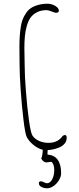

<svg xmlns="http://www.w3.org/2000/svg" viewBox="-20 -784 421 1023"><path d="M233.9 15.6Q232.9 31.2 232.9 39.6Q305.7 44.9 305.7 140.1Q305.7 155.8 294.9 174.6Q284.2 193.4 266.6 206.3Q249 219.2 230 219.2Q214.4 219.2 200.7 211.9Q187 204.6 187 192.4Q187 182.1 197.8 182.1Q204.1 182.1 213.9 187Q224.6 192.4 230 192.4Q247.1 192.4 258.1 171.4Q269 150.4 269 122.6Q269 89.8 253.9 78.1Q249.5 78.1 240.7 79.6Q232.4 81.5 227.1 81.5Q212.4 81.5 199.7 61.5Q206.5 45.9 208 14.2Q182.1 7.8 157.5 -12.5Q132.8 -32.7 121.6 -56.2Q113.8 -73.2 105 -146Q96.2 -218.8 90.3 -303Q84.5 -387.2 84.5 -428.2Q84.5 -458 84 -481.4Q83.5 -504.4 83.5 -532.2Q83.5 -564 85 -586.9Q86.4 -609.9 89.8 -634.8Q93.3 -660.2 99.9 -678.2Q106.4 -696.3 118.2 -713.4Q129.4 -730.5 145 -741Q160.6 -751.5 184.1 -757.8Q206.1 -764.2 235.8 -764.2Q247.6 -764.2 261.2 -759Q274.9 -753.9 284.2 -745.4Q293.5 -736.8 293.5 -727.1Q293.5 -715.8 277.8 -715.8Q272 -715.8 254.9 -723.1Q236.8 -730 227.5 -730Q199.2 -730 177 -718.8Q154.8 -707.5 141.6 -688.5Q129.9 -671.4 122.3 -644Q114.7 -616.7 112.3 -588.4Q109.9 -559.1 109.9 -527.8L110.8 -472.2L111.8 -419.9Q111.8 -378.9 118.2 -296.9Q124.5 -214.8 134 -145.3Q143.6 -75.7 152.8 -62Q165 -43.5 188.2 -33.2Q211.4 -22.9 237.8 -22.9Q283.2 -22.9 307.6 -51.8Q315.9 -64.5 326.2 -64.5Q335.4 -64.5 335.4 -49.8Q335.4 -32.2 324.2 -18.8Q313 -5.4 294.9 2Q265.1 14.2 233.9 15.6Z"/></svg>

Font: Amatica SC
Style: Regular
Weight: 400
Version: Version 2.000